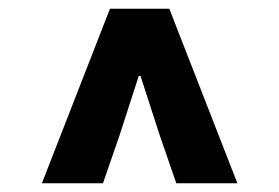

<svg xmlns="http://www.w3.org/2000/svg" viewBox="-20 -690 640 440"><path d="M76 -270 232 -670H368L524 -270H384L346 -380L302 -516H298L254 -380L216 -270Z"/></svg>

Font: TypoPRO Source Code Pro
Style: Regular
Weight: 900
Monospace: yes
Designer: Paul D. Hunt, Teo Tuominen
Foundry: Adobe Systems Incorporated
Version: Version 2.010;PS 1.0;hotconv 1.0.84;makeotf.lib2.5.63406